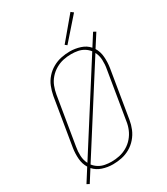

<svg xmlns="http://www.w3.org/2000/svg" viewBox="-238 -1060 1052 1207"><g transform="rotate(-30 288.0 -457.0)"><path d="M44 42 98 -43Q122 -16 158.5 -4Q195 8 234 8Q265 8 297 1.5Q329 -5 358 -21.5Q387 -38 409.5 -64Q432 -90 444.5 -120.5Q457 -151 462 -182L519 -527Q525 -566 522 -605Q519 -644 500 -675L559 -767L541 -777L487 -692Q464 -719 427 -731Q390 -743 352 -743Q321 -743 289 -736.5Q257 -730 227.5 -713.5Q198 -697 175.5 -671.5Q153 -646 141 -615.5Q129 -585 123 -553L66 -208Q60 -169 63 -130.5Q66 -92 85 -61L26 32ZM98 -81Q84 -108 82.5 -140.5Q81 -173 87 -205L144 -550Q149 -579 159.5 -606.5Q170 -634 190.5 -657.5Q211 -681 238 -696.5Q265 -712 293.5 -718Q322 -724 351 -724Q375 -724 398.5 -719.5Q422 -715 441.5 -703Q461 -691 475 -673ZM234 -11Q210 -11 186.5 -15.5Q163 -20 143.5 -32Q124 -44 110 -62L487 -654Q501 -627 502.5 -594.5Q504 -562 498 -530L441 -185Q437 -156 425.5 -128.5Q414 -101 394 -77.5Q374 -54 347 -38.5Q320 -23 291.5 -17Q263 -11 234 -11ZM359 -784 498 -942 480 -956 345 -795Z"/></g></svg>

Font: Iosevka Sparkle Thin Oblique
Style: Regular
Weight: 100
Italic angle: -9°
Designer: Belleve Invis
Foundry: Belleve Invis
Version: Version 4.5.0; ttfautohint (v1.8.3)